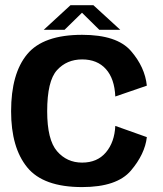

<svg xmlns="http://www.w3.org/2000/svg" viewBox="-20 -736 648 761"><path d="M305.5 5.5Q443.5 5.5 499 -60Q554.5 -125.5 562 -192.5L437 -237Q434 -172.5 399.8 -132Q365.5 -91.5 305.5 -91.5Q245 -91.5 206 -136.8Q167 -182 167 -295Q167 -415 205.8 -457.8Q244.5 -500.5 305.5 -500.5Q365.5 -500.5 399.8 -462.2Q434 -424 437 -353.5L562 -396.5Q554.5 -470 499 -534Q443.5 -598 305.5 -598Q151.5 -598 87.8 -521.2Q24 -444.5 24 -295Q24 -151 87.8 -72.8Q151.5 5.5 305.5 5.5ZM153.5 -618H236L305 -685.5L373.5 -618H456.5L350 -715.5H259.5Z"/></svg>

Font: Anybody UltraCondensed Thin SemiBold
Style: Regular
Weight: 600
Version: Version 1.111